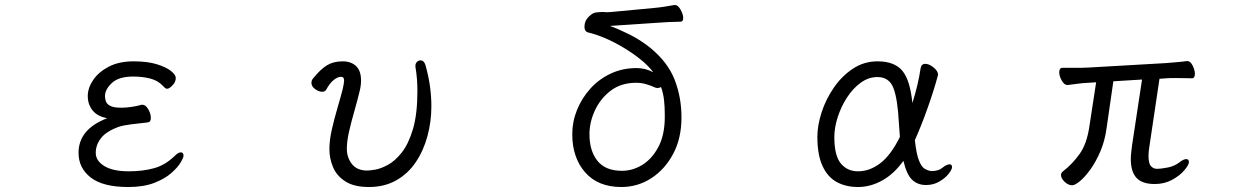

<svg xmlns="http://www.w3.org/2000/svg" viewBox="-20 -732 5040 770"><path d="M551 -312Q564 -312 574.5 -294Q585 -276 585 -259Q585 -242 572 -241Q541 -238 506.5 -233.5Q472 -229 455 -223Q406 -205 385 -178Q364 -151 364 -119Q364 -87 398.5 -66Q433 -45 496 -45Q553 -45 598 -57.5Q643 -70 681 -107Q695 -121 705 -121Q716 -121 716 -107Q716 -100 704.5 -80.5Q693 -61 667 -38Q641 -15 598.5 1.5Q556 18 494 18Q393 18 344 -20Q295 -58 295 -119Q295 -214 410 -258Q371 -265 351.5 -289Q332 -313 332 -347Q332 -379 353.5 -411Q375 -443 416 -464.5Q457 -486 516 -486Q571 -486 608.5 -474.5Q646 -463 665.5 -447.5Q685 -432 685 -419Q685 -412 681.5 -403.5Q678 -395 669 -387Q658 -376 650 -376Q645 -376 641 -380Q637 -384 632 -389Q613 -409 582.5 -417Q552 -425 514 -425Q456 -425 428.5 -399Q401 -373 401 -347Q401 -339 404 -327.5Q407 -316 421 -308Q435 -300 467 -300Q486 -300 509 -303.5Q532 -307 548 -312Z M1646 -468Q1646 -478 1652.5 -484Q1659 -490 1666 -490Q1680 -490 1686 -472Q1699 -426 1704.5 -385Q1710 -344 1710 -306Q1710 -245 1694.5 -187Q1679 -129 1648 -82.5Q1617 -36 1569.5 -9Q1522 18 1459 18Q1400 18 1365 -4.5Q1330 -27 1315.5 -62Q1301 -97 1301 -134Q1301 -170 1311 -213.5Q1321 -257 1333.5 -299.5Q1346 -342 1354 -373Q1360 -399 1360 -409Q1360 -424 1348 -424Q1334 -424 1318 -411Q1302 -398 1288 -372Q1283 -364 1272 -364Q1259 -364 1244 -374.5Q1229 -385 1229 -400Q1229 -410 1236 -418Q1265 -454 1291 -470Q1317 -486 1354 -486Q1388 -486 1408 -467Q1428 -448 1428 -409Q1428 -389 1422 -365Q1413 -328 1401 -286Q1389 -244 1380 -205Q1371 -166 1371 -135Q1371 -100 1391.5 -74Q1412 -48 1453 -48Q1461 -48 1483.5 -51.5Q1506 -55 1535 -70.5Q1564 -86 1591 -120Q1618 -154 1636 -214Q1654 -274 1654 -368Q1654 -392 1652 -416.5Q1650 -441 1646 -464Z M2687 -712Q2699 -712 2709.5 -693Q2720 -674 2720 -660Q2720 -645 2709 -645Q2690 -645 2660.5 -643.5Q2631 -642 2606 -640L2426 -628Q2455 -618 2501 -595.5Q2547 -573 2587 -541Q2658 -483 2685.5 -412.5Q2713 -342 2713 -261Q2713 -177 2679.5 -114.5Q2646 -52 2591.5 -17Q2537 18 2472 18Q2378 18 2326.5 -41Q2275 -100 2275 -194Q2275 -244 2294 -291Q2313 -338 2347 -376Q2381 -414 2428.5 -436.5Q2476 -459 2533 -459Q2569 -459 2600 -442Q2579 -470 2546 -496Q2513 -522 2475.5 -544Q2438 -566 2403 -580.5Q2368 -595 2342 -601Q2324 -604 2324 -625Q2324 -648 2340.5 -664.5Q2357 -681 2370 -682Q2387 -684 2400 -684Q2403 -684 2406 -683.5Q2409 -683 2412 -683Q2425 -683 2443 -685L2602 -700Q2625 -702 2646.5 -705.5Q2668 -709 2685 -712ZM2646 -275Q2646 -304 2643 -331Q2640 -358 2631 -383Q2625 -379 2617 -379Q2615 -379 2612 -379.5Q2609 -380 2607 -381Q2590 -389 2571 -394.5Q2552 -400 2531 -400Q2471 -400 2429.5 -368.5Q2388 -337 2366 -289.5Q2344 -242 2344 -194Q2344 -127 2376 -87Q2408 -47 2474 -47Q2517 -47 2555.5 -70.5Q2594 -94 2619.5 -141Q2645 -188 2646 -257Z M3603 -87Q3566 -35 3518.5 -8.5Q3471 18 3421 18Q3373 18 3336.5 -1.5Q3300 -21 3279 -65.5Q3258 -110 3258 -184Q3258 -229 3275 -281.5Q3292 -334 3324 -380.5Q3356 -427 3400.5 -456.5Q3445 -486 3499 -486Q3567 -486 3598.5 -448.5Q3630 -411 3639 -319Q3650 -353 3658.5 -388.5Q3667 -424 3672 -458Q3675 -476 3691 -476Q3706 -476 3724 -461.5Q3742 -447 3742 -432Q3742 -432 3742 -431L3741 -429Q3741 -429 3741 -428Q3725 -369 3700 -298.5Q3675 -228 3649 -170Q3655 -115 3665 -89.5Q3675 -64 3686.5 -56.5Q3698 -49 3708 -47Q3709 -47 3710 -47L3715 -46Q3716 -46 3717 -46Q3728 -46 3739.5 -49Q3751 -52 3759 -59Q3777 -73 3788 -73Q3798 -73 3798 -62Q3798 -52 3784 -34.5Q3770 -17 3746.5 -3.5Q3723 10 3694 10Q3660 10 3638 -11Q3616 -32 3603 -87ZM3589 -183Q3588 -196 3587 -209.5Q3586 -223 3585 -237Q3580 -335 3563 -379Q3546 -423 3499 -423Q3463 -423 3431.5 -400Q3400 -377 3376.5 -340.5Q3353 -304 3339.5 -262Q3326 -220 3326 -182Q3326 -108 3352 -76.5Q3378 -45 3421 -45Q3468 -45 3510.5 -77.5Q3553 -110 3589 -183Z M4560 -413 4445 -406 4418 -219Q4411 -167 4393 -125Q4375 -83 4353 -52.5Q4331 -22 4311 -5.5Q4291 11 4280 11Q4264 11 4249.5 -3Q4235 -17 4235 -30Q4235 -38 4242 -44Q4281 -74 4310 -115Q4339 -156 4349 -226L4376 -402L4345 -400Q4320 -399 4296.5 -395.5Q4273 -392 4262 -391H4261Q4248 -391 4238 -409Q4228 -427 4228 -442Q4228 -460 4241 -460H4313Q4329 -460 4344 -461L4656 -479Q4679 -481 4703 -483Q4727 -485 4739 -487H4742Q4754 -487 4763 -469Q4772 -451 4772 -436Q4772 -418 4760 -418Q4752 -418 4734 -418.5Q4716 -419 4696 -419Q4686 -419 4676 -419Q4666 -419 4657 -418L4630 -416L4589 -141Q4586 -122 4586 -107Q4586 -76 4596 -65.5Q4606 -55 4619 -55Q4638 -55 4664.5 -60.5Q4691 -66 4710 -81Q4727 -94 4737 -94Q4748 -94 4748 -82Q4748 -71 4730 -49.5Q4712 -28 4681 -11Q4650 6 4611 6Q4560 6 4537.5 -19Q4515 -44 4515 -94Q4515 -106 4516.5 -119.5Q4518 -133 4520 -149Z"/></svg>

Font: Klee One SemiBold
Style: Regular
Weight: 600
Designer: Fontworks Inc.
Foundry: Fontworks Inc.
Version: Version 1.00;January 12, 2022;FontCreator 13.0.0.2683 64-bit